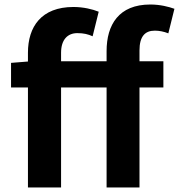

<svg xmlns="http://www.w3.org/2000/svg" viewBox="-20 -832 794 852"><path d="M453 0H599V-444H705V-560H599V-608C599 -670 623 -696 667 -696C686 -696 707 -692 727 -684L754 -793C729 -802 691 -812 647 -812C507 -812 453 -722 453 -605V-560H251V-598C251 -656 280 -685 323 -685C352 -685 371 -680 391 -671L418 -780C391 -791 350 -801 306 -801C163 -801 104 -713 104 -598V-559L29 -553V-444H104V0H251V-444H453Z"/></svg>

Font: Source Han Sans CN
Style: Bold
Weight: 700
Designer: Ryoko NISHIZUKA 西塚涼子 (kana, bopomofo & ideographs); Paul D. Hunt (Latin, Greek & Cyrillic); Sandoll Communications 산돌커뮤니
Foundry: Adobe
Version: Version 2.001;hotconv 1.0.107;makeotfexe 2.5.65593